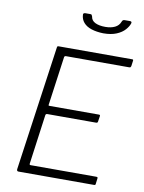

<svg xmlns="http://www.w3.org/2000/svg" viewBox="-101 -1023 819 1093"><g transform="rotate(10 308.0 -477.0)"><path d="M176 -733Q177 -739 178.5 -740.5Q180 -742 186 -742H611Q618 -742 616 -733L612 -703Q611 -699 609 -696.5Q607 -694 601 -694H237Q232 -694 229.5 -692.5Q227 -691 226 -686L187 -405Q186 -402 187.5 -400.5Q189 -399 193 -399H479Q483 -399 484.5 -396.5Q486 -394 485 -390L480 -358Q479 -351 470 -351H188Q179 -351 178 -341L139 -56Q138 -48 145 -48H524Q530 -48 532 -46Q534 -44 533 -39L529 -7Q528 -2 527 -1Q526 0 521 0H84Q73 0 74 -12L176 -733ZM422 -859Q383 -860 353.5 -869.5Q324 -879 307.5 -898Q291 -917 290 -943Q289 -948 292.5 -951Q296 -954 302 -954H331Q337 -954 339 -951Q341 -948 343 -942Q346 -919 368.5 -908Q391 -897 427 -897Q459 -897 482 -908Q505 -919 514 -943Q516 -949 520 -951.5Q524 -954 529 -954H560Q566 -954 568.5 -951Q571 -948 569 -942Q564 -925 546.5 -905Q529 -885 498 -872Q467 -859 422 -859Z"/></g></svg>

Font: Libre Franklin ExtraLight
Style: Italic
Weight: 250
Italic angle: -8°
Designer: Pablo Impallari, Rodrigo Fuenzalida, Nhung Nguyen
Foundry: Impallari Type
Version: Version 3.000